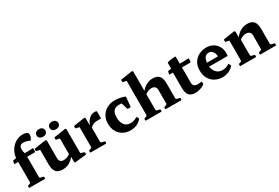

<svg xmlns="http://www.w3.org/2000/svg" viewBox="76 -1847 4283 2944"><g transform="rotate(-30 2217.0 -375.0)"><path d="M53 0Q44 0 44 -10V-29Q44 -39 53 -42L75 -48Q92 -55 95.5 -59.5Q99 -64 99 -81V-430H38Q28 -430 30 -440L38 -478Q40 -487 50 -489L101 -497Q108 -571 145 -631Q182 -691 240 -726.5Q298 -762 367 -762Q413 -762 437.5 -747.5Q462 -733 462 -707Q462 -680 453.5 -659.5Q445 -639 435 -624Q430 -616 421 -621Q395 -634 368 -641Q341 -648 313 -648Q278 -648 259 -630Q240 -612 240 -578Q240 -552 243 -533Q246 -514 253 -497H321L394 -501Q404 -502 404 -492Q405 -465 400 -439Q398 -430 388 -430H258V-83Q258 -65 261.5 -60Q265 -55 281 -50L321 -41Q330 -38 330 -28V-10Q330 0 320 0Z M636 13Q557 13 520.5 -29Q484 -71 484 -163V-422L427 -434Q417 -437 417 -446V-469Q417 -479 427 -480L613 -508Q629 -510 636 -506Q643 -502 643 -488V-185Q643 -105 721 -105Q777 -105 833 -145V-422L775 -434Q766 -437 766 -446V-469Q766 -479 776 -480L961 -508Q978 -510 984.5 -506Q991 -502 991 -488V-72L1050 -52Q1059 -49 1059 -39V-19Q1059 -9 1049 -8L864 12Q841 14 841 -3V-94Q808 -48 755 -17.5Q702 13 636 13ZM624 -574Q589 -574 567.5 -591.5Q546 -609 546 -640Q546 -671 567.5 -689Q589 -707 624 -707Q659 -707 680 -689Q701 -671 701 -640Q701 -609 680 -591.5Q659 -574 624 -574ZM853 -574Q818 -574 797 -591.5Q776 -609 776 -640Q776 -671 797 -689Q818 -707 853 -707Q888 -707 909.5 -689Q931 -671 931 -640Q931 -609 909.5 -591.5Q888 -574 853 -574Z M1135 0Q1126 0 1126 -10V-29Q1126 -39 1135 -42L1156 -48Q1174 -55 1177.5 -59.5Q1181 -64 1181 -81V-422L1124 -434Q1114 -437 1114 -446V-469Q1114 -478 1124 -481L1300 -508Q1317 -510 1323.5 -506Q1330 -502 1330 -488V-377L1334 -371Q1355 -432 1397.5 -470.5Q1440 -509 1494 -509Q1533 -509 1533 -494V-381Q1533 -372 1523 -372H1454Q1426 -372 1403 -363Q1369 -349 1340 -323V-83Q1340 -65 1343.5 -60Q1347 -55 1363 -50L1403 -41Q1412 -38 1412 -28V-10Q1412 0 1402 0Z M1837 13Q1761 13 1704 -20Q1647 -53 1615 -112Q1583 -171 1583 -249Q1583 -325 1617 -384Q1651 -443 1712 -476Q1773 -509 1853 -509Q1895 -509 1939 -500.5Q1983 -492 2023 -477Q2032 -472 2030 -463L2015 -305Q2014 -295 2004 -295H1967Q1957 -295 1954 -305L1922 -414Q1899 -417 1874 -417Q1809 -417 1778 -379.5Q1747 -342 1747 -263Q1747 -178 1785 -130.5Q1823 -83 1891 -83Q1923 -83 1951 -91.5Q1979 -100 2006 -118Q2013 -124 2019 -115L2034 -87Q2038 -80 2032 -71Q1957 13 1837 13Z M2115 0Q2105 0 2105 -10V-29Q2105 -39 2115 -42L2136 -48Q2154 -55 2157.5 -59.5Q2161 -64 2161 -81V-675L2103 -688Q2094 -690 2094 -700V-723Q2094 -733 2104 -733L2290 -762Q2306 -764 2313 -760Q2320 -756 2320 -742V-406Q2356 -452 2409.5 -480.5Q2463 -509 2519 -509Q2600 -509 2636 -467Q2672 -425 2672 -333V-83Q2672 -65 2675.5 -60Q2679 -55 2695 -50L2735 -41Q2744 -38 2744 -28V-10Q2744 0 2734 0H2467Q2458 0 2458 -10V-29Q2458 -39 2467 -42L2489 -48Q2506 -55 2509.5 -59.5Q2513 -64 2513 -81V-311Q2513 -349 2491.5 -369Q2470 -389 2430 -389Q2377 -389 2320 -348V-83Q2320 -65 2323.5 -60Q2327 -55 2343 -50L2383 -41Q2392 -38 2392 -28V-10Q2392 0 2382 0Z M2987 12Q2909 12 2874 -28.5Q2839 -69 2839 -160V-430H2782Q2773 -430 2775 -440L2783 -478Q2785 -487 2795 -489L2845 -497V-596Q2845 -605 2855 -608Q2871 -613 2895.5 -617Q2920 -621 2945.5 -623.5Q2971 -626 2988 -626Q2998 -625 2998 -615V-497H3074L3148 -501Q3158 -502 3158 -492Q3159 -465 3154 -439Q3151 -430 3141 -430H2998V-164Q2998 -121 3018 -103Q3038 -85 3086 -85Q3098 -85 3111.5 -86.5Q3125 -88 3141 -91Q3150 -93 3152 -83L3154 -55Q3156 -46 3148 -39Q3130 -25 3102.5 -13.5Q3075 -2 3045 5Q3015 12 2987 12Z M3467 13Q3397 13 3338.5 -17.5Q3280 -48 3244.5 -106.5Q3209 -165 3209 -250Q3209 -335 3245.5 -392.5Q3282 -450 3342 -479.5Q3402 -509 3471 -509Q3535 -509 3586 -481Q3637 -453 3667 -402Q3697 -351 3697 -282Q3697 -266 3695 -242Q3693 -232 3684 -232H3365Q3373 -167 3413.5 -125Q3454 -83 3518 -83Q3584 -83 3635 -118Q3644 -124 3648 -115L3663 -87Q3667 -80 3661 -71Q3627 -32 3575.5 -9.5Q3524 13 3467 13ZM3466 -422Q3379 -422 3366 -301H3560V-302Q3560 -353 3533 -387.5Q3506 -422 3466 -422Z M3788 0Q3779 0 3779 -10V-29Q3779 -39 3788 -42L3809 -48Q3827 -55 3830.5 -59.5Q3834 -64 3834 -81V-422L3777 -434Q3767 -437 3767 -446V-469Q3767 -478 3777 -481L3953 -508Q3970 -510 3976.5 -506Q3983 -502 3983 -488V-393Q4019 -445 4075 -477Q4131 -509 4193 -509Q4274 -509 4310 -467Q4346 -425 4346 -333V-83Q4346 -65 4349.5 -60Q4353 -55 4370 -50L4410 -41Q4419 -38 4419 -28V-10Q4419 0 4409 0H4142Q4132 0 4132 -10V-29Q4132 -39 4142 -42L4163 -48Q4180 -55 4184 -59.5Q4188 -64 4188 -81V-311Q4188 -349 4166 -369Q4144 -389 4103 -389Q4078 -389 4049 -378Q4020 -367 3993 -348V-83Q3993 -65 3996.5 -60Q4000 -55 4016 -50L4056 -41Q4065 -38 4065 -28V-10Q4065 0 4055 0Z"/></g></svg>

Font: Hahmlet
Style: Bold
Weight: 700
Designer: Minjoo Ham & Mark Frömberg
Foundry: hypertype
Version: Version 1.002; ttfautohint (v1.8.3)